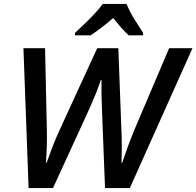

<svg xmlns="http://www.w3.org/2000/svg" viewBox="-20 -960 1002 980"><path d="M126 0 99.6 -713.9H210L219.2 -295.9Q220.2 -256.8 218.8 -212.4Q217.3 -168 214.4 -129.4H217.8Q231.4 -168 249.3 -213.9Q267.1 -259.8 284.7 -297.4L476.1 -713.9H584L599.6 -297.9Q601.6 -262.7 601.6 -214.8Q601.6 -167 600.1 -128.9H603.5Q616.7 -168.5 633.3 -213.6Q649.9 -258.8 666 -297.4L843.3 -713.9H962.4L642.6 0H516.1L500.5 -399.4Q498.5 -447.8 498 -482.9Q497.6 -518.1 498 -552.2H494.6Q483.4 -517.6 470.2 -484.6Q457 -451.7 439.5 -412.1L250.5 0ZM362.3 -779.8 362.8 -792Q381.3 -809.1 408.7 -835.4Q436 -861.8 462.4 -889.6Q488.8 -917.5 504.4 -939.9H626Q640.6 -903.3 665.8 -862.3Q690.9 -821.3 710.4 -792V-779.8H636.7Q619.1 -795.9 597.7 -820.1Q576.2 -844.2 558.1 -868.2Q528.8 -842.8 499.8 -820.6Q470.7 -798.3 442.9 -779.8Z"/></svg>

Font: Open Sans SemiBold
Style: Italic
Weight: 600
Italic angle: -12°
Designer: Monotype Design Team
Foundry: Monotype Imaging Inc.
Version: Version 3.003; ttfautohint (v1.8.4)